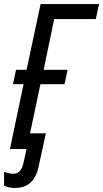

<svg xmlns="http://www.w3.org/2000/svg" viewBox="-37 -734 508 946"><path d="M12 0H94L80 63C71 105 57 122 27 122C13 122 -2 118 -17 113V181C-3 187 13 192 37 192C103 192 140 154 154 83L189 -77H111L162 -319H281L296 -390H178L230 -640H435L451 -714H163L94 -390H42L27 -319H79Z"/></svg>

Font: Noto Sans Condensed
Style: Italic
Weight: 400
Width: 3
Italic angle: -12°
Designer: Monotype Design Team
Foundry: Monotype Imaging Inc.
Version: Version 2.013